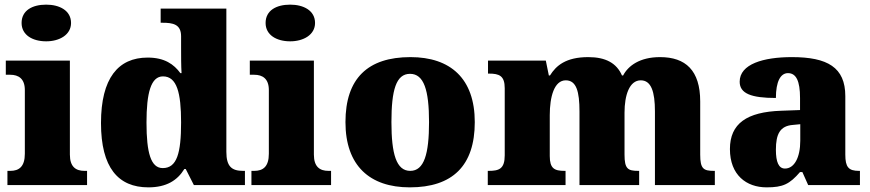

<svg xmlns="http://www.w3.org/2000/svg" viewBox="-20 -797 3749 827"><path d="M179 -619C236 -619 286 -647 286 -698C286 -752 236 -777 179 -777C119 -777 73 -752 73 -698C73 -647 119 -619 179 -619ZM12 0H355V-61H344C307 -61 281 -78 281 -131V-536H5V-475H24C60 -475 87 -458 87 -409V-135C87 -79 62 -61 24 -61H12Z M619 10C697 10 744 -20 774 -69H780L815 0H1035V-61H1027C978 -61 955 -80 955 -143V-760H672V-699H680C724 -699 760 -693 760 -641V-596C760 -557 760 -512 762 -482H757C729 -520 689 -549 616 -549C489 -549 415 -460 415 -267C415 -75 489 10 619 10ZM681 -73C630 -73 611 -138 611 -269C611 -397 630 -468 682 -468C742 -468 760 -397 760 -270C760 -137 742 -73 681 -73Z M1230 -619C1287 -619 1337 -647 1337 -698C1337 -752 1287 -777 1230 -777C1170 -777 1124 -752 1124 -698C1124 -647 1170 -619 1230 -619ZM1063 0H1406V-61H1395C1358 -61 1332 -78 1332 -131V-536H1056V-475H1075C1111 -475 1138 -458 1138 -409V-135C1138 -79 1113 -61 1075 -61H1063Z M1745 10C1929 10 2025 -83 2025 -271C2025 -459 1920 -551 1748 -551C1564 -551 1468 -459 1468 -271C1468 -83 1573 10 1745 10ZM1747 -61C1687 -61 1666 -134 1666 -271C1666 -409 1686 -479 1746 -479C1806 -479 1828 -409 1828 -271C1828 -134 1807 -61 1747 -61Z M2081 0H2416V-61H2412C2368 -61 2348 -71 2348 -125V-301C2348 -380 2367 -451 2417 -451C2463 -451 2476 -402 2476 -317V0H2733V-61H2729C2684 -61 2670 -70 2670 -131V-312C2670 -387 2691 -451 2740 -451C2785 -451 2801 -402 2801 -317V0H3059V-61H3055C3010 -61 2996 -70 2996 -131V-360C2996 -494 2933 -551 2823 -551C2736 -551 2686 -514 2664 -472H2659C2636 -525 2589 -551 2514 -551C2417 -551 2375 -514 2349 -472H2344L2331 -536H2082V-480H2086C2130 -480 2154 -471 2154 -417V-128C2154 -70 2130 -61 2085 -61H2081Z M3282 10C3353 10 3381 -4 3426 -56H3436L3461 0H3684V-61H3680C3635 -61 3621 -77 3621 -131V-383C3621 -507 3544 -551 3391 -551C3268 -551 3166 -521 3166 -445C3166 -394 3216 -375 3322 -375C3322 -446 3342 -482 3374 -482C3409 -482 3426 -449 3426 -375V-323L3345 -320C3197 -315 3124 -265 3124 -155C3124 -43 3195 10 3282 10ZM3361 -71C3334 -71 3322 -99 3322 -152C3322 -220 3340 -255 3396 -259L3427 -262V-191C3427 -118 3401 -71 3361 -71Z"/></svg>

Font: Noto Serif Gurmukhi Black
Style: Regular
Weight: 900
Designer: Vaibhav Singh and the Monotype Design Team
Foundry: Monotype Imaging Inc.
Version: Version 2.004